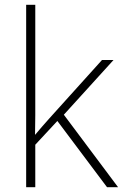

<svg xmlns="http://www.w3.org/2000/svg" viewBox="-20 -780 512 800"><path d="M127 -381Q127 -339 127 -299.5Q127 -260 126 -218Q141 -236 155 -252Q169 -268 185 -286L405 -530H453L246 -302L472 0H426L219 -276L127 -177V0H89V-760H127Z"/></svg>

Font: Noto Sans Bengali ExtraLight
Style: Regular
Weight: 200
Designer: Jelle Bosma - Monotype Design Team
Foundry: Monotype Imaging Inc.
Version: Version 2.003; ttfautohint (v1.8.4.7-5d5b)